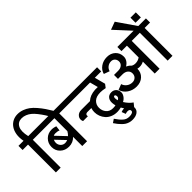

<svg xmlns="http://www.w3.org/2000/svg" viewBox="-106 -1664 2628 2628"><g transform="rotate(-45 1208.5 -350.0)"><path d="M80.1 1V-538.1H-24.9V-618.2H73.2Q59.1 -692.9 69.3 -751.7Q79.6 -810.5 108.2 -851.3Q136.7 -892.1 179.2 -913.6Q221.7 -935.1 272 -935.1Q320.8 -935.1 366 -918.5Q411.1 -901.9 448.2 -874.5Q485.4 -847.2 524.2 -802.2Q563 -757.3 595 -710.4Q627 -663.6 666 -598.1L597.2 -544.9Q558.6 -610.8 531 -653.6Q503.4 -696.3 470.5 -738Q437.5 -779.8 408.4 -803.2Q379.4 -826.7 344.7 -840.8Q310.1 -855 272 -855Q199.7 -855 168.5 -794.4Q137.2 -733.9 164.1 -618.2H277.8V-538.1H172.9V1Z M228 -618.2H789.1V-538.1H684.1V1H590.8V-176.8Q537.1 -120.1 458 -120.1Q382.8 -120.1 333.3 -167.5Q283.7 -214.8 283.7 -286.1Q283.7 -358.9 332.5 -407.5Q381.3 -456.1 454.1 -456.1Q473.6 -456.1 496.6 -451.4Q519.5 -446.8 530.8 -441.9L522 -369.1Q495.6 -382.8 452.1 -382.8Q431.6 -382.8 415 -374L548.8 -232.9Q573.2 -255.9 590.8 -287.1V-538.1H228ZM456.1 -192.9Q476.6 -192.9 502.9 -203.1L377 -335Q365.7 -311.5 365.7 -286.1Q365.7 -247.1 391.6 -220Q417.5 -192.9 456.1 -192.9Z M738.8 -618.2H1052.7V-538.1H738.8ZM932.6 -358.9H1136.7V-278.8H966.8Q948.7 -278.8 938.5 -266.6Q928.2 -254.4 933.6 -232.9H839.8Q818.4 -282.7 847.4 -320.8Q876.5 -358.9 932.6 -358.9Z M1002.4 -618.2H1496.6V-538.1H1373.5L1414.6 -380.9L1378.4 -333Q1322.3 -344.2 1287.1 -344.2Q1204.1 -344.2 1163.3 -304.9Q1122.6 -265.6 1122.6 -208Q1122.6 -149.9 1157.7 -108.4Q1192.9 -66.9 1255.4 -66.9Q1286.1 -66.9 1306.2 -71.8Q1302.2 -84 1300.3 -98.1Q1288.6 -163.6 1314.5 -201.2Q1340.3 -238.8 1392.6 -238.8Q1435.5 -238.8 1462.4 -210.7Q1489.3 -182.6 1489.3 -138.2Q1489.3 -110.4 1467.8 -79.1Q1446.3 -47.9 1411.1 -30.8Q1431.2 2 1457.8 30.8Q1484.4 59.6 1510.3 76.2L1457.5 141.1Q1384.8 91.3 1336.4 1Q1296.4 11.2 1261.2 11.2Q1207.5 11.2 1163.8 -7.8Q1120.1 -26.9 1092.5 -58.3Q1064.9 -89.8 1050 -128.9Q1035.2 -168 1035.2 -210Q1035.2 -244.1 1045.7 -276.1Q1056.2 -308.1 1078.9 -336.2Q1101.6 -364.3 1133.5 -384.3Q1165.5 -404.3 1211.7 -414.1Q1257.8 -423.8 1312.5 -419.9L1281.2 -538.1H1002.4ZM1371.6 -123Q1372.6 -119.1 1374.8 -110.1Q1377 -101.1 1377.4 -99.1Q1410.2 -113.3 1410.2 -141.1Q1410.2 -157.2 1404.3 -166.5Q1398.4 -175.8 1389.2 -175.8Q1364.7 -175.8 1371.6 -123Z M1109.4 76.2 1160.2 42Q1185.1 77.6 1202.1 98.9Q1219.2 120.1 1240.2 138.7Q1261.2 157.2 1283.2 165Q1305.2 172.9 1332 172.9Q1368.7 172.9 1388.4 162.8Q1408.2 152.8 1408.2 134.8Q1408.2 102.1 1365.2 102.1Q1347.2 102.1 1323.2 110.8L1301.3 53.2Q1329.6 41 1358.4 41Q1409.2 41 1439.7 66.4Q1470.2 91.8 1470.2 134.8Q1470.2 181.2 1432.9 208Q1395.5 234.9 1332 234.9Q1302.2 234.9 1275.4 226.6Q1248.5 218.3 1227.5 205.1Q1206.5 191.9 1184.6 169.9Q1162.6 147.9 1146.2 127.2Q1129.9 106.4 1109.4 76.2Z M1889.2 -618.2H2204.1L1994.1 -846.2L2108.4 -888.2L2294.4 -618.2H2442.4V-538.1H2337.4V1H2244.1V-538.1H2087.4V1H1994.1V-230Q1957 -209 1912.1 -209Q1895 -209 1873 -213.9Q1873 -140.1 1823.2 -93.5Q1773.4 -46.9 1695.3 -46.9Q1619.6 -46.9 1561.5 -86.9Q1503.4 -127 1485.4 -190.9L1566.4 -222.2Q1578.6 -180.7 1613.8 -154.8Q1648.9 -128.9 1693.4 -128.9Q1732.4 -128.9 1756.8 -153.1Q1781.2 -177.2 1781.2 -215.8Q1781.2 -254.9 1752 -279.1Q1722.7 -303.2 1675.3 -303.2H1586.4V-379.9H1666Q1711.4 -379.9 1738.8 -402.8Q1766.1 -425.8 1766.1 -460.9Q1766.1 -495.6 1744.6 -518.3Q1723.1 -541 1689.5 -541Q1650.4 -541 1619.9 -517.8Q1589.4 -494.6 1580.1 -458L1497.1 -487.8Q1512.2 -547.4 1565.4 -585.2Q1618.7 -623 1690.4 -623Q1764.6 -623 1812 -577.9Q1859.4 -532.7 1859.4 -461.9Q1859.4 -425.8 1838.9 -395.3Q1818.4 -364.7 1784.2 -345.2Q1823.7 -326.7 1844.2 -300.8Q1868.7 -283.2 1907.2 -283.2Q1955.1 -283.2 1994.1 -311V-538.1H1889.2Z M2299.8 -676.8V-774.9H2402.8V-676.8Z"/></g></svg>

Font: LT Superior Med
Style: Regular
Weight: 500
Designer: Daniel Lyons
Foundry: LyonsType
Version: Version 1.000